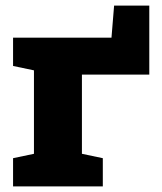

<svg xmlns="http://www.w3.org/2000/svg" viewBox="-20 -662 575 682"><path d="M26.4 0V-100.1L100.6 -115.7V-412.1L26.4 -427.7V-528.3H376L385.3 -642.1H510.3V-397H271V-115.7L345.2 -100.1V0Z"/></svg>

Font: Roboto Slab Black
Style: Regular
Weight: 900
Designer: Google
Version: Version 2.000; ttfautohint (v1.8.1.43-b0c9)